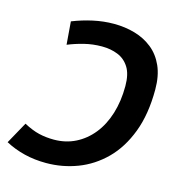

<svg xmlns="http://www.w3.org/2000/svg" viewBox="-117 -804 854 913"><g transform="rotate(15 310.0 -347.5)"><path d="M191 14.2Q134.5 14.2 83.9 1.8Q33.2 -10.8 -10.5 -34.2L48.8 -141.2Q89.8 -119.2 124.4 -111Q159 -102.8 197.8 -102.8Q256 -102.8 304.1 -126.9Q352.2 -151 387.6 -195Q423 -239 442.1 -300.6Q461.2 -362.2 461.2 -436.5Q461.2 -495.2 440.2 -528.5Q419.2 -561.8 384 -576Q348.8 -590.2 305.8 -590.2Q260.2 -590.2 218.1 -579.6Q176 -569 140.2 -554.2L131.2 -667Q179 -686.2 230.5 -697.5Q282 -708.8 333 -708.8Q387.8 -708.8 436.2 -694.8Q484.8 -680.8 522.4 -650.8Q560 -620.8 581.4 -572.9Q602.8 -525 602.8 -457.5Q602.8 -336 568.9 -246.8Q535 -157.5 476.8 -99.6Q418.5 -41.8 344.9 -13.8Q271.2 14.2 191 14.2Z"/></g></svg>

Font: Ubuntu Sans
Style: Italic
Weight: 400
Italic angle: -13.5°
Designer: Dalton Maag Ltd
Foundry: Dalton Maag Ltd
Version: Version 1.006